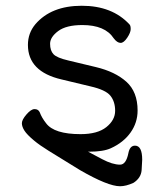

<svg xmlns="http://www.w3.org/2000/svg" viewBox="-20 -512 550 667"><path d="M397 135Q355 135 258 79Q180 31 148.5 11.5Q117 -8 98 -24Q74 -44 65 -58Q56 -72 56 -84Q56 -96 72 -114.5Q88 -133 100 -133Q113 -133 118 -122Q125 -103 140 -84Q168 -46 260 -46Q319 -46 349.5 -70.5Q380 -95 380 -127Q380 -159 363.5 -179.5Q347 -200 294 -212L194 -236Q77 -263 77 -356Q77 -397 103 -428Q158 -492 264 -492Q370 -492 430 -427Q434 -423 434 -411Q434 -399 422 -381Q410 -363 399 -363Q387 -363 375 -379Q345 -425 266 -425Q210 -425 182 -404Q154 -383 154 -360Q154 -336 166 -323.5Q178 -311 217 -302L313 -279Q380 -263 419 -228Q458 -193 458 -128Q458 -86 433.5 -51.5Q409 -17 365 3Q339 15 289 15H286L335 41Q371 60 397 60Q418 60 426 20Q431 -6 449 -6Q474 -6 474 43Q474 52 472 79Q470 106 444 123Q418 135 397 135Z"/></svg>

Font: LXGW WenKai Lite Medium
Style: Regular
Weight: 500
Designer: LXGW / Fontworks Inc.
Foundry: LXGW / Fontworks Inc.
Version: Version 1.511; March 25, 2025